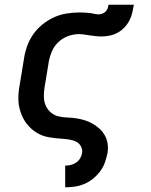

<svg xmlns="http://www.w3.org/2000/svg" viewBox="-20 -591 640 816"><path d="M257 205V113H258Q269 113 281 110Q293 107 303.5 100Q314 93 320.5 82Q327 71 329 59Q331 44 324 31Q317 18 304.5 11.5Q292 5 277 2.5Q262 0 247.5 -1Q233 -2 218 -3.5Q203 -5 188.5 -7.5Q174 -10 160.5 -15Q147 -20 135 -27.5Q123 -35 112.5 -44.5Q102 -54 93.5 -65Q85 -76 78.5 -88.5Q72 -101 67.5 -114.5Q63 -128 60.5 -142.5Q58 -157 58 -172Q58 -187 59.5 -202Q61 -217 64 -232L82 -342Q86 -369 95.5 -395.5Q105 -422 121.5 -445.5Q138 -469 161 -487.5Q184 -506 209.5 -517.5Q235 -529 262.5 -533.5Q290 -538 317 -538Q327 -538 337.5 -537.5Q348 -537 358.5 -536Q369 -535 379 -532.5Q389 -530 400 -530Q407 -530 415 -533Q423 -536 429 -542Q435 -548 437.5 -555.5Q440 -563 441 -571H549Q546 -554 542 -536.5Q538 -519 529.5 -503Q521 -487 508 -473.5Q495 -460 479 -451.5Q463 -443 445.5 -439.5Q428 -436 410 -436Q398 -436 386 -437.5Q374 -439 362.5 -440.5Q351 -442 339.5 -444Q328 -446 315 -446Q292 -446 269 -437.5Q246 -429 228 -412Q210 -395 200.5 -372.5Q191 -350 187 -327L169 -217Q166 -198 166.5 -178.5Q167 -159 174.5 -142Q182 -125 196 -113Q210 -101 228.5 -96.5Q247 -92 266.5 -91.5Q286 -91 305 -88Q324 -85 341.5 -79.5Q359 -74 375 -64.5Q391 -55 404 -43Q417 -31 426 -14.5Q435 2 437.5 21Q440 40 437 59Q433 79 426 99Q419 119 406 136.5Q393 154 376 168Q359 182 339 190.5Q319 199 298.5 202Q278 205 258 205Z"/></svg>

Font: Iosevka Slab SmBdExObl
Style: Regular
Weight: 600
Width: 7
Italic angle: -9°
Monospace: yes
Designer: Belleve Invis
Foundry: Belleve Invis
Version: Version 11.1.0; ttfautohint (v1.8.3)